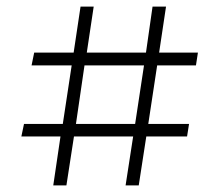

<svg xmlns="http://www.w3.org/2000/svg" viewBox="-20 -567 667 584"><path d="M142 -3 164 -152H45L53 -190H171L198 -368H76L84 -407H204L225 -547H265L244 -407H424L444 -547H485L464 -407H582L576 -368H458L431 -190H555L549 -152H425L402 -3H362L385 -152H205L182 -3ZM211 -190H391L418 -368H237Z"/></svg>

Font: Literata 36pt Light
Style: Regular
Weight: 300
Designer: Latin by Veronika Burian and Jose Scaglione. Greek by Irene Vlachou. Cyrillic by Vera Evstafieva.
Foundry: TypeTogether
Version: Version 3.002